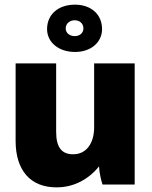

<svg xmlns="http://www.w3.org/2000/svg" viewBox="-20 -792 653 824"><path d="M302 -569C371 -569 418 -611 418 -667C418 -731 370 -772 302 -772C231 -772 182 -731 182 -667C182 -611 231 -569 302 -569ZM301 -637C278 -637 262 -651 262 -670C262 -690 278 -705 301 -705C323 -705 338 -690 338 -670C338 -651 323 -637 301 -637ZM221 12H224C297 12 361 -23 405 -78C406 -54 413 -20 420 0H558V-520H384V-245C384 -177 350 -130 295 -130H293C244 -130 221 -161 221 -226V-520H47V-187C47 -61 111 12 221 12Z"/></svg>

Font: Fixel Text ExtraBold
Style: Regular
Weight: 800
Width: 4
Designer: AlfaBravo + MacPaw
Foundry: Kyrylo Tkachov, Marchela Mozhyna, Serhii Makarenko, Maria Weinstein, Zakhar Kryvoshyya
Version: Version 1.211